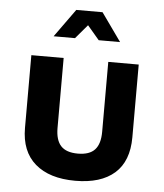

<svg xmlns="http://www.w3.org/2000/svg" viewBox="-52 -761 703 823"><g transform="rotate(5 299.0 -350.0)"><path d="M68 -192V-505H207V-204Q207 -152 230 -127Q253 -102 303 -102Q353 -102 376 -127Q399 -152 399 -204V-505H530V-192Q530 -89 471 -37Q412 15 302 15Q191 15 129.5 -38Q68 -91 68 -192ZM356 -715 442 -594H350L299 -654L248 -594H156L243 -715Z"/></g></svg>

Font: XXII Aven Bold
Style: Regular
Weight: 700
Designer: Lecter Johnson
Foundry: Doubletwo Studios
Version: Version 1.001